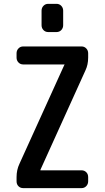

<svg xmlns="http://www.w3.org/2000/svg" viewBox="-20 -970 540 990"><path d="M228.5 -950.2H271.5Q286.1 -950.2 295.9 -939.9Q305.7 -929.7 305.7 -915V-839.8Q305.7 -825.2 295.9 -814.9Q286.1 -804.7 271.5 -804.7H228.5Q213.9 -804.7 204.1 -814.9Q194.3 -825.2 194.3 -839.8V-915Q194.3 -929.7 204.1 -939.9Q213.9 -950.2 228.5 -950.2ZM99.6 0Q85 0 75.2 -9.8Q65.4 -19.5 65.4 -35.2V-56.6Q65.4 -93.8 80.1 -125L311.5 -634.8Q311.5 -634.8 311.5 -635.7H313.5Q313.5 -637.7 311.5 -637.7H99.6Q85 -637.7 75.2 -647.9Q65.4 -658.2 65.4 -672.9V-695.3Q65.4 -710 75.2 -720.2Q85 -730.5 99.6 -730.5H400.4Q415 -730.5 424.8 -720.2Q434.6 -710 434.6 -695.3V-672.9Q434.6 -635.7 419.9 -605.5L188.5 -94.7V-93.8V-91.8H400.4Q415 -91.8 424.8 -82Q434.6 -72.3 434.6 -56.6V-35.2Q434.6 -20.5 424.8 -10.3Q415 0 400.4 0Z"/></svg>

Font: Rounded-L Mgen+ 1m medium
Style: Regular
Weight: 500
Designer: [Source Han Sans]
Ryoko NISHIZUKA  (kana & ideographs); Paul D. Hunt (Latin, Greek & Cyrillic); Wenlong ZHANG  (bopomofo
Version: Version 1.059.20150602